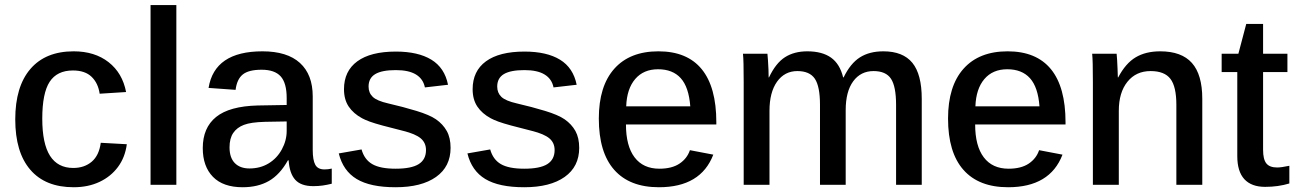

<svg xmlns="http://www.w3.org/2000/svg" viewBox="-20 -745 5227 774"><path d="M276.9 9.8Q162.6 9.8 102.1 -60.8Q41.5 -131.3 41.5 -263.7Q41.5 -396 102.5 -467Q163.6 -538.1 276.9 -538.1Q361.8 -538.1 417.7 -494.4Q473.6 -450.7 488.3 -374L381.8 -367.2Q375.5 -410.2 349.1 -435.5Q322.8 -460.9 273.9 -460.9Q210 -460.9 180.2 -415.3Q150.4 -369.6 150.4 -266.6Q150.4 -166 181.6 -116.9Q212.9 -67.9 275.4 -67.9Q319.8 -67.9 349.6 -93Q379.4 -118.2 386.2 -169.4L491.2 -163.6Q484.4 -110.8 455.6 -72Q426.8 -33.2 381.1 -11.7Q335.4 9.8 276.9 9.8Z M690.9 -724.6V0H586.9V-724.6Z M958 9.8Q879.4 9.8 838.4 -32.2Q797.4 -74.2 797.4 -147.9Q797.4 -230 851.1 -273.4Q904.8 -316.9 1019 -319.8L1135.7 -321.8V-349.6Q1135.7 -410.2 1111.6 -437Q1087.4 -463.9 1034.7 -463.9Q982.4 -463.9 958.7 -444.8Q935.1 -425.8 929.7 -382.8L820.8 -390.6Q844.7 -538.1 1038.1 -538.1Q1137.7 -538.1 1189.2 -491.2Q1240.7 -444.3 1240.7 -356.4V-140.6Q1240.7 -99.6 1251 -80.8Q1261.2 -62 1288.1 -62Q1302.7 -62 1317.4 -65.4V-4.4Q1297.9 0.5 1280.5 2.9Q1263.2 5.4 1243.2 5.4Q1193.4 5.4 1170.2 -20.3Q1147 -45.9 1143.6 -98.6H1140.6Q1108.4 -41 1064.2 -15.6Q1020 9.8 958 9.8ZM1135.7 -255.4 1048.3 -253.9Q991.2 -252.4 963.4 -241.7Q935.1 -231 920.2 -209Q905.3 -187 905.3 -150.9Q905.3 -109.4 926.5 -87.6Q947.8 -65.9 985.8 -65.9Q1029.3 -65.9 1063 -86.4Q1096.7 -106.9 1116.2 -142.8Q1135.7 -178.7 1135.7 -217.3Z M1796.4 -148.9Q1796.4 -73.2 1737.8 -31.7Q1679.2 9.8 1574.7 9.8Q1472.7 9.8 1417.7 -23.4Q1362.8 -56.6 1345.7 -126.5L1437.5 -142.6Q1448.7 -102.1 1480.5 -83.5Q1512.2 -64.9 1574.7 -64.9Q1638.7 -64.9 1668 -83.5Q1697.3 -102.1 1697.3 -140.1Q1697.3 -169.4 1676 -187.3Q1654.8 -205.1 1606 -217.3Q1555.2 -230 1522.7 -238.8Q1490.2 -247.6 1470.9 -254.6Q1451.7 -261.7 1439.9 -268.1Q1404.8 -287.1 1385.7 -315.4Q1366.7 -343.8 1366.7 -385.3Q1366.7 -458.5 1420.4 -497.8Q1474.1 -537.1 1575.7 -537.1Q1665.5 -537.1 1719 -504.4Q1772.5 -471.7 1786.1 -403.3L1692.9 -392.6Q1686 -426.8 1657 -444.6Q1627.9 -462.4 1575.7 -462.4Q1519.5 -462.4 1492.7 -446.3Q1465.8 -430.2 1465.8 -396Q1465.8 -370.6 1482.7 -354.5Q1499.5 -338.4 1544.9 -328.1Q1606 -314 1658.9 -297.9Q1711.9 -281.7 1737.3 -264.2Q1765.6 -244.6 1781 -217Q1796.4 -189.5 1796.4 -148.9Z M2314.9 -148.9Q2314.9 -73.2 2256.3 -31.7Q2197.8 9.8 2093.3 9.8Q1991.2 9.8 1936.3 -23.4Q1881.3 -56.6 1864.3 -126.5L1956.1 -142.6Q1967.3 -102.1 1999 -83.5Q2030.8 -64.9 2093.3 -64.9Q2157.2 -64.9 2186.5 -83.5Q2215.8 -102.1 2215.8 -140.1Q2215.8 -169.4 2194.6 -187.3Q2173.3 -205.1 2124.5 -217.3Q2073.7 -230 2041.3 -238.8Q2008.8 -247.6 1989.5 -254.6Q1970.2 -261.7 1958.5 -268.1Q1923.3 -287.1 1904.3 -315.4Q1885.3 -343.8 1885.3 -385.3Q1885.3 -458.5 1939 -497.8Q1992.7 -537.1 2094.2 -537.1Q2184.1 -537.1 2237.5 -504.4Q2291 -471.7 2304.7 -403.3L2211.4 -392.6Q2204.6 -426.8 2175.5 -444.6Q2146.5 -462.4 2094.2 -462.4Q2038.1 -462.4 2011.2 -446.3Q1984.4 -430.2 1984.4 -396Q1984.4 -370.6 2001.2 -354.5Q2018.1 -338.4 2063.5 -328.1Q2124.5 -314 2177.5 -297.9Q2230.5 -281.7 2255.9 -264.2Q2284.2 -244.6 2299.6 -217Q2314.9 -189.5 2314.9 -148.9Z M2503.4 -243.2Q2503.4 -156.7 2538.1 -110.8Q2572.8 -64.9 2638.2 -64.9Q2688.5 -64.9 2719.2 -85.4Q2750 -106 2761.2 -139.6L2855.5 -121.6Q2805.2 9.8 2636.2 9.8Q2518.1 9.8 2456.1 -60.3Q2394 -130.4 2394 -267.1Q2394 -397.9 2456.5 -468Q2519 -538.1 2634.3 -538.1Q2750 -538.1 2808.8 -466.1Q2867.7 -394 2867.7 -252V-243.2ZM2762.7 -316.4Q2756.8 -393.6 2724.4 -429.7Q2691.9 -465.8 2632.8 -465.8Q2574.2 -465.8 2540.5 -426.3Q2506.8 -386.7 2504.4 -316.4Z M3082 -298.3V0H2978V-413.6Q2978 -459 2977.3 -486.6Q2976.6 -514.2 2975.1 -528.3H3073.7Q3074.7 -519 3075.9 -501.5Q3077.1 -483.9 3077.9 -465.1Q3078.6 -446.3 3078.6 -433.1H3080.1Q3107.4 -490.7 3144.5 -514.4Q3181.6 -538.1 3234.4 -538.1Q3294.4 -538.1 3330.1 -512.7Q3365.7 -487.3 3378.9 -433.1H3380.9Q3408.2 -489.3 3446.5 -513.7Q3484.9 -538.1 3541 -538.1Q3620.1 -538.1 3658 -491.7Q3695.8 -445.3 3695.8 -346.7V0H3592.3V-322.3Q3592.3 -396.5 3571.8 -427.5Q3551.3 -458.5 3501.5 -458.5Q3449.7 -458.5 3419.4 -417.2Q3389.2 -376 3389.2 -300.8V0H3285.6V-322.3Q3285.6 -396.5 3264.9 -427.5Q3244.1 -458.5 3194.3 -458.5Q3143.1 -458.5 3112.5 -415.8Q3082 -373 3082 -298.3Z M3911.1 -243.2Q3911.1 -156.7 3945.8 -110.8Q3980.5 -64.9 4045.9 -64.9Q4096.2 -64.9 4127 -85.4Q4157.7 -106 4168.9 -139.6L4263.2 -121.6Q4212.9 9.8 4043.9 9.8Q3925.8 9.8 3863.8 -60.3Q3801.8 -130.4 3801.8 -267.1Q3801.8 -397.9 3864.3 -468Q3926.8 -538.1 4042 -538.1Q4157.7 -538.1 4216.6 -466.1Q4275.4 -394 4275.4 -252V-243.2ZM4170.4 -316.4Q4164.6 -393.6 4132.1 -429.7Q4099.6 -465.8 4040.5 -465.8Q3981.9 -465.8 3948.2 -426.3Q3914.6 -386.7 3912.1 -316.4Z M4490.2 -298.3V0H4385.7V-413.6Q4385.7 -459 4385 -486.6Q4384.3 -514.2 4382.8 -528.3H4481.4Q4482.4 -520 4483.4 -503.4Q4484.4 -486.8 4485.1 -467.8Q4485.8 -448.7 4486.3 -433.1H4487.8Q4517.6 -489.7 4558.1 -513.9Q4598.6 -538.1 4657.2 -538.1Q4743.2 -538.1 4784.9 -491.2Q4826.7 -444.3 4826.7 -346.7V0H4722.2V-322.3Q4722.2 -396 4698.2 -427.2Q4674.3 -458.5 4618.2 -458.5Q4559.6 -458.5 4524.9 -415.3Q4490.2 -372.1 4490.2 -298.3Z M5177.7 -5.4Q5132.8 8.3 5080.1 8.3Q5024.9 8.3 4996.3 -22.7Q4967.8 -53.7 4967.8 -115.7V-454.6H4904.8V-528.3H4972.2L5003.9 -648.4H5071.8V-528.3H5169.9V-454.6H5071.8V-141.1Q5071.8 -102.5 5085 -86.2Q5098.1 -69.8 5128.9 -69.8Q5144.5 -69.8 5177.7 -76.7Z"/></svg>

Font: Arimo Medium
Style: Regular
Weight: 500
Designer: Steve Matteson
Foundry: Monotype Imaging Inc.
Version: Version 1.33